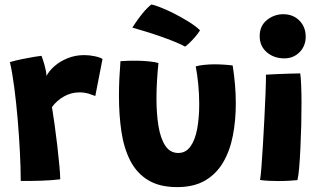

<svg xmlns="http://www.w3.org/2000/svg" viewBox="-20 -774 1387 824"><path d="M179.5 -448Q191 -470.5 214.8 -491Q238.5 -511.5 271.2 -524.5Q304 -537.5 341 -537.5Q363.5 -537.5 386.2 -532.8Q409 -528 420 -521L389 -362Q378 -366.5 360.5 -372Q343 -377.5 320.5 -377.5Q285.5 -377.5 254.8 -360.2Q224 -343 203 -314.5Q208 -285 214.2 -240.2Q220.5 -195.5 226 -148Q231.5 -100.5 235 -61.5Q238.5 -22.5 238.5 -4.5Q203 0 157 1.5Q111 3 69 2.5Q69 -50 65.5 -119.5Q62 -189 55.8 -262.5Q49.5 -336 41 -400.5Q32.5 -465 22.5 -507.5Q46.5 -514.5 75.5 -520.5Q104.5 -526.5 128 -530.2Q151.5 -534 158 -534.5Q164 -520.5 171.5 -493.2Q179 -466 179.5 -448Z M820 -489Q832 -493 855.2 -495.5Q878.5 -498 901 -498Q919.5 -498 942 -496.5Q964.5 -495 978.5 -493Q985 -452.5 988.5 -411.2Q992 -370 992 -330Q992 -256.5 979.2 -191.2Q966.5 -126 937.2 -76.5Q908 -27 859.8 1Q811.5 29 740.5 29Q664.5 29 615.8 -0.8Q567 -30.5 539.5 -83.8Q512 -137 501.2 -208.2Q490.5 -279.5 490.5 -362Q490.5 -398.5 492.2 -436.2Q494 -474 497 -511.5Q510 -512.5 531.2 -513.2Q552.5 -514 570 -513.5Q595 -513 620.2 -510.5Q645.5 -508 660 -503.5Q656.5 -469.5 654 -430.2Q651.5 -391 651.5 -351.5Q651.5 -285.5 660.2 -232.5Q669 -179.5 689.5 -148.5Q710 -117.5 745 -117.5Q777.5 -117.5 797.5 -145.5Q817.5 -173.5 826.2 -220.8Q835 -268 835 -326.5Q835 -370 830.8 -413Q826.5 -456 820 -489ZM629 -754.5Q640 -753.5 666 -743.5Q692 -733.5 724 -717.5Q756 -701.5 787 -682.5Q818 -663.5 838.5 -644Q830.5 -630.5 817.2 -615.2Q804 -600 791.8 -588.5Q779.5 -577 774.5 -574Q757.5 -583.5 729.2 -595Q701 -606.5 668 -618Q635 -629.5 603.2 -639.2Q571.5 -649 548 -655.5Q551.5 -661 563.2 -678.5Q575 -696 592 -717Q609 -738 629 -754.5Z M1200.5 -523.5Q1155.5 -523.5 1125 -549.8Q1094.5 -576 1094.5 -619Q1094.5 -663 1125.5 -688Q1156.5 -713 1196 -713Q1237.5 -713 1264.8 -685.8Q1292 -658.5 1292 -616.5Q1292 -577 1265.8 -550.2Q1239.5 -523.5 1200.5 -523.5ZM1256.5 -1Q1248 0 1224.2 1.5Q1200.5 3 1174 3Q1154.5 3 1134.8 2Q1115 1 1096 -1.5Q1098.5 -14.5 1101.8 -54.5Q1105 -94.5 1108.2 -149.2Q1111.5 -204 1114.5 -262.5Q1117.5 -321 1119.5 -371.8Q1121.5 -422.5 1121.5 -453.5Q1135 -454.5 1164 -455.8Q1193 -457 1222.8 -458Q1252.5 -459 1268.5 -459Q1271 -443 1272.5 -408.8Q1274 -374.5 1274 -332Q1274 -286.5 1272.8 -235.5Q1271.5 -184.5 1269.2 -136.8Q1267 -89 1263.8 -52.8Q1260.5 -16.5 1256.5 -1Z"/></svg>

Font: Grandstander
Style: Bold
Weight: 700
Designer: Tyler Finck
Foundry: Etcetera Type Co
Version: Version 1.200; ttfautohint (v1.8.3)